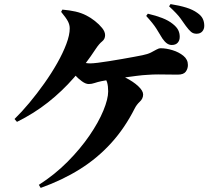

<svg xmlns="http://www.w3.org/2000/svg" viewBox="-20 -860 1040 939"><path d="M941 -695Q925 -695 914 -704.5Q903 -714 889 -733Q877 -750 862 -771Q847 -792 807 -829L814 -840Q858 -833 890.5 -823Q923 -813 945 -797Q964 -784 971.5 -768.5Q979 -753 979 -734Q979 -717 969 -706Q959 -695 941 -695ZM820 -640Q807 -640 796 -648Q785 -656 774 -672Q761 -694 745 -719.5Q729 -745 695 -782L703 -793Q742 -784 773 -772Q804 -760 825 -743Q844 -728 851.5 -713Q859 -698 859 -680Q859 -662 849 -651Q839 -640 820 -640ZM170 44Q248 -6 310.5 -69Q373 -132 417.5 -197Q462 -262 485.5 -319Q509 -376 509 -413Q509 -439 504 -456.5Q499 -474 485 -484L506 -511Q553 -501 592.5 -481Q632 -461 656 -438.5Q680 -416 680 -398Q680 -378 664 -363Q648 -348 639 -330Q590 -233 523 -159.5Q456 -86 370.5 -32.5Q285 21 179 59ZM51 -278Q86 -312 123.5 -357Q161 -402 196.5 -452Q232 -502 260 -551.5Q288 -601 304.5 -645Q321 -689 321 -721Q321 -739 312 -756Q303 -773 279 -802L285 -813Q320 -810 349 -803.5Q378 -797 403 -784Q423 -774 444 -757.5Q465 -741 479.5 -723Q494 -705 494 -688Q494 -669 479.5 -657.5Q465 -646 449 -622Q400 -547 342 -480.5Q284 -414 215 -359.5Q146 -305 63 -264ZM414 -449Q399 -449 380.5 -462.5Q362 -476 346 -493.5Q330 -511 320 -524L341 -569Q353 -563 377.5 -556.5Q402 -550 421 -550Q434 -550 458.5 -553Q483 -556 514 -561Q545 -566 577 -571.5Q609 -577 635.5 -582Q662 -587 677 -590Q702 -595 718 -603Q734 -611 745 -617.5Q756 -624 766 -624Q793 -624 824 -614.5Q855 -605 877 -587Q899 -569 899 -542Q899 -524 888.5 -509.5Q878 -495 849 -495Q828 -495 803.5 -495.5Q779 -496 753.5 -496Q728 -496 702 -494Q679 -493 648 -489Q617 -485 584.5 -480.5Q552 -476 523.5 -471.5Q495 -467 476 -463Q457 -459 442.5 -454Q428 -449 414 -449Z"/></svg>

Font: Noto Serif JP ExtraLight Black
Style: Regular
Weight: 900
Version: Version 2.003-H1;hotconv 1.1.1;makeotfexe 2.6.0